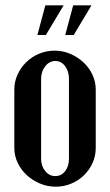

<svg xmlns="http://www.w3.org/2000/svg" viewBox="-20 -695 414 724"><path d="M186 -504Q217 -504 245 -492Q273 -480 294.5 -460Q316 -440 328.5 -413.5Q341 -387 341 -357V-137Q341 -107 329 -80.5Q317 -54 296.5 -34Q276 -14 248.5 -2.5Q221 9 190 9Q159 9 130.5 -3Q102 -15 80.5 -35Q59 -55 46.5 -81.5Q34 -108 34 -137V-357Q34 -387 46 -413.5Q58 -440 79 -460.5Q100 -481 127.5 -492.5Q155 -504 186 -504ZM189 -465Q166 -465 150.5 -445Q135 -425 135 -398V-96Q135 -69 150.5 -50Q166 -31 189 -31Q211 -31 225.5 -49.5Q240 -68 240 -96V-398Q240 -426 225.5 -445.5Q211 -465 189 -465ZM226 -563 256 -675H325L258 -563ZM121 -563 151 -675H220L153 -563Z"/></svg>

Font: Moniqa Paragraph
Style: Bold
Weight: 700
Designer: Rajesh Rajput
Foundry: Rajesh Rajput
Version: Version 1.000